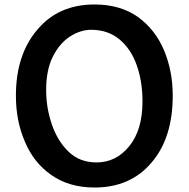

<svg xmlns="http://www.w3.org/2000/svg" viewBox="-20 -819 844 857"><path d="M402 18Q288 18 209 -38Q130 -93 91 -187Q51 -279 51 -392Q51 -575 147 -687Q241 -799 402 -799Q517 -799 596 -743Q673 -687 712 -595Q751 -502 751 -392Q751 -204 657 -94Q563 18 402 18ZM411 -94Q498 -94 557 -166.5Q616 -239 616 -366Q616 -455 590.5 -527.5Q565 -600 513.5 -643Q462 -686 387 -686Q339 -686 292.5 -656Q246 -626 216 -566.5Q186 -507 186 -417Q186 -338 211.5 -263.5Q237 -189 286.5 -141.5Q336 -94 411 -94Z"/></svg>

Font: MaokenZhuyuanTi
Style: Regular
Weight: 400
Designer: Fontworks Inc & LongZhuTi team: ZERO子、时光羊、荆南、频凡、刘鹏、Little White Dog、帆影Magmeta、奈白不弍、白日月球、ChaoTawei、雨三（排名不分先后）
Version: Version 1.000; 20230222